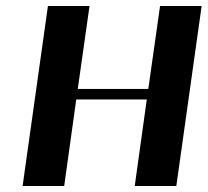

<svg xmlns="http://www.w3.org/2000/svg" viewBox="-20 -617 689 637"><path d="M139 -597H277L238 -322H472L511 -597H649L565 0H427L467 -287H233L193 0H55Z"/></svg>

Font: Gamine
Style: Bold Italic
Weight: 700
Designer: Tapiwanashe Sebastian Garikayi
Version: Version 1.000